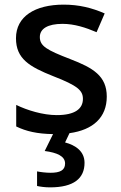

<svg xmlns="http://www.w3.org/2000/svg" viewBox="-20 -620 524 829"><path d="M345 83C345 33 306 7 261 -5L280 -45C382 -59 441 -113 441 -203C441 -292 382 -327 283 -365C182 -404 152 -421 152 -460C152 -496 186 -517 250 -517C301 -517 350 -501 397 -481L432 -562C377 -586 321 -600 255 -600C131 -600 49 -549 49 -455C49 -366 107 -332 210 -291C316 -250 338 -229 338 -193C338 -151 305 -123 225 -123C165 -123 97 -144 50 -167V-74C93 -53 141 -42 209 -41L173 32C226 39 261 54 261 86C261 116 238 126 198 126C179 126 154 123 140 120V183C153 186 174 189 196 189C299 189 345 150 345 83Z"/></svg>

Font: Noto Sans Tamil UI Medium
Style: Regular
Weight: 500
Designer: Jelle Bosma - Monotype Design Team
Foundry: Monotype Imaging Inc.
Version: Version 2.004